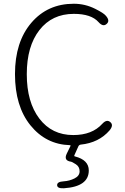

<svg xmlns="http://www.w3.org/2000/svg" viewBox="-20 -762 667 1025"><path d="M322 243Q286 245 285 227Q284 208 320 206Q351 204 378 190.5Q405 177 405 152.5Q405 128 385 115Q365 102 358 101Q319 95 336 59L356 18Q358 13 353 13Q225 9 142.5 -93Q60 -195 60 -366.5Q60 -538 147 -640Q234 -742 374 -742Q434 -742 488 -715Q534 -692 545 -678Q569 -651 549 -634Q530 -617 506 -644Q467 -688 374 -688Q258 -688 190.5 -601.5Q123 -515 123 -366Q123 -217 190 -129Q257 -41 371 -41Q472 -41 526 -101Q550 -127 569 -110Q588 -94 565 -66Q508 0 411 10Q402 11 398 20L377 67Q375 72 380 73Q454 92 454 148Q454 234 322 243Z"/></svg>

Font: Resource Han Rounded CN Light
Style: Regular
Weight: 300
Designer: Cyano Hao (round all glyphs); Ryoko NISHIZUKA 西塚涼子 (kana, bopomofo & ideographs); Paul D. Hunt (Latin, Greek & Cyrillic)
Foundry: Cyano Hao
Version: 0.990